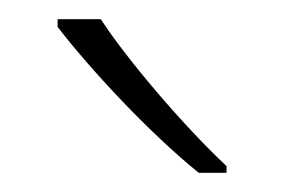

<svg xmlns="http://www.w3.org/2000/svg" viewBox="-20 -786 296 200"><path d="M85 -766H40V-758C73 -715 135 -648 187 -606H216V-613C173 -653 113 -723 85 -766Z"/></svg>

Font: Noto Sans Meetei Mayek ExtraLight
Style: Regular
Weight: 200
Designer: Monotype Design Team and Neelakash Kshetrimayum
Foundry: Monotype Imaging Inc.
Version: Version 2.002